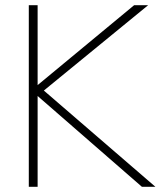

<svg xmlns="http://www.w3.org/2000/svg" viewBox="-20 -720 643 740"><path d="M91 0V-700H125V-392L497 -700H551L149 -371L579 0H527L125 -350V0Z"/></svg>

Font: Zen Kaku Gothic New Light
Style: Regular
Weight: 300
Designer: Yoshimichi Ohira
Foundry: Positype
Version: Version 1.002